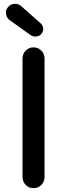

<svg xmlns="http://www.w3.org/2000/svg" viewBox="-20 -984 349 1004"><path d="M155.3 0Q130.9 0 114.3 -17.1Q97.7 -34.2 97.7 -57.6V-678.7Q97.7 -702.1 114.3 -719.2Q130.9 -736.3 155.3 -736.3Q179.7 -736.3 196.3 -719.2Q212.9 -702.1 212.9 -678.7V-57.6Q212.9 -34.2 196.3 -17.1Q179.7 0 155.3 0ZM196.3 -806.6Q185.5 -794.9 169.9 -793Q167 -793 164.1 -793Q151.4 -793 139.6 -800.8L30.3 -878.9Q14.6 -890.6 11.7 -911.1Q10.7 -914.1 10.7 -918Q10.7 -933.6 21.5 -946.3Q34.2 -961.9 54.7 -963.9Q57.6 -963.9 59.6 -963.9Q77.1 -963.9 90.8 -952.1L193.4 -861.3Q206.1 -849.6 206.1 -832Q206.1 -818.4 196.3 -806.6Z"/></svg>

Font: Gen Jyuu Gothic P Medium
Style: Regular
Weight: 500
Designer: [Source Han Sans]
Ryoko NISHIZUKA  (kana & ideographs); Paul D. Hunt (Latin, Greek & Cyrillic); Wenlong ZHANG  (bopomofo
Version: Version 1.002.20150607